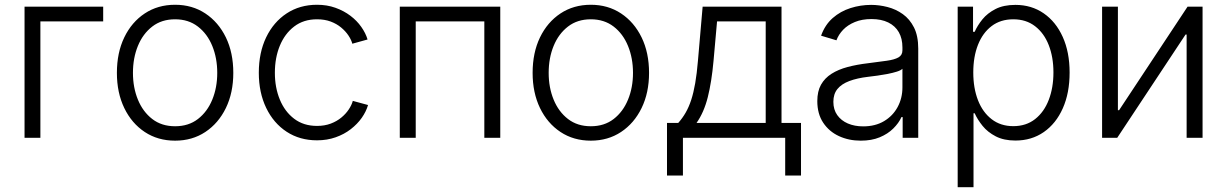

<svg xmlns="http://www.w3.org/2000/svg" viewBox="-20 -570 5075 794"><path d="M406.7 -542.5V-481.4H147V0H81.5V-542.5Z M704.1 11.7Q632.8 11.7 578.6 -24.2Q524.4 -60.1 493.9 -123.3Q463.4 -186.5 463.4 -268.6Q463.4 -352.1 493.9 -415.3Q524.4 -478.5 578.6 -514.4Q632.8 -550.3 704.1 -550.3Q774.9 -550.3 829.1 -514.4Q883.3 -478.5 914.1 -415.3Q944.8 -352.1 944.8 -268.6Q944.8 -186.5 914.1 -123.3Q883.3 -60.1 829.1 -24.2Q774.9 11.7 704.1 11.7ZM704.1 -47.9Q759.8 -47.9 798.6 -77.9Q837.4 -107.9 857.9 -158Q878.4 -208 878.4 -268.6Q878.4 -329.6 857.9 -379.9Q837.4 -430.2 798.3 -460.2Q759.3 -490.2 704.1 -490.2Q648.4 -490.2 609.6 -460.2Q570.8 -430.2 550.3 -380.1Q529.8 -330.1 529.8 -268.6Q529.8 -208 550.3 -158Q570.8 -107.9 609.6 -77.9Q648.4 -47.9 704.1 -47.9Z M1291 10.3Q1219.7 10.3 1165.5 -25.1Q1111.3 -60.5 1080.8 -123.8Q1050.3 -187 1050.3 -269Q1050.3 -352.5 1080.8 -415.8Q1111.3 -479 1165.5 -514.6Q1219.7 -550.3 1291 -550.3Q1332.5 -550.3 1367.2 -537.8Q1401.9 -525.4 1429 -504.9Q1456.1 -484.4 1474.1 -458.7Q1492.2 -433.1 1500 -406.7L1437 -389.2Q1432.6 -405.8 1420.7 -423.6Q1408.7 -441.4 1390.4 -456.5Q1372.1 -471.7 1347.2 -481Q1322.3 -490.2 1291 -490.2Q1235.4 -490.2 1196.5 -460.4Q1157.7 -430.7 1137.2 -380.9Q1116.7 -331.1 1116.7 -269Q1116.7 -208 1137.2 -158.2Q1157.7 -108.4 1196.5 -78.9Q1235.4 -49.3 1291 -49.3Q1322.3 -49.3 1347.7 -58.8Q1373 -68.4 1391.8 -84Q1410.6 -99.6 1422.6 -117.9Q1434.6 -136.2 1439 -152.8L1502 -135.7Q1494.1 -108.4 1476.1 -82.8Q1458 -57.1 1430.7 -35.9Q1403.3 -14.6 1367.9 -2.2Q1332.5 10.3 1291 10.3Z M2048.8 -542.5V0H1982.9V-481.4H1699.2V0H1633.3V-542.5Z M2423.3 11.7Q2352.1 11.7 2297.9 -24.2Q2243.7 -60.1 2213.1 -123.3Q2182.6 -186.5 2182.6 -268.6Q2182.6 -352.1 2213.1 -415.3Q2243.7 -478.5 2297.9 -514.4Q2352.1 -550.3 2423.3 -550.3Q2494.1 -550.3 2548.3 -514.4Q2602.5 -478.5 2633.3 -415.3Q2664.1 -352.1 2664.1 -268.6Q2664.1 -186.5 2633.3 -123.3Q2602.5 -60.1 2548.3 -24.2Q2494.1 11.7 2423.3 11.7ZM2423.3 -47.9Q2479 -47.9 2517.8 -77.9Q2556.6 -107.9 2577.1 -158Q2597.7 -208 2597.7 -268.6Q2597.7 -329.6 2577.1 -379.9Q2556.6 -430.2 2517.6 -460.2Q2478.5 -490.2 2423.3 -490.2Q2367.7 -490.2 2328.9 -460.2Q2290 -430.2 2269.5 -380.1Q2249 -330.1 2249 -268.6Q2249 -208 2269.5 -158Q2290 -107.9 2328.9 -77.9Q2367.7 -47.9 2423.3 -47.9Z M2738.3 155.8V-61.5H2784.7Q2802.2 -81.1 2815.4 -104Q2828.6 -127 2838.4 -156.7Q2848.1 -186.5 2855 -226.1Q2861.8 -265.6 2866.2 -317.9L2885.7 -542.5H3211.9V-61.5H3292.5V155.8H3227.1V0H2804.2V155.8ZM2860.4 -61.5H3146.5V-481.4H2945.3L2930.7 -317.9Q2922.9 -231.4 2907 -168.2Q2891.1 -105 2860.4 -61.5Z M3539.6 11.7Q3490.2 11.7 3449.5 -7.1Q3408.7 -25.9 3384.3 -62.5Q3359.9 -99.1 3359.9 -151.9Q3359.9 -192.4 3375.2 -219.7Q3390.6 -247.1 3418.7 -264.9Q3446.8 -282.7 3485.4 -293Q3523.9 -303.2 3570.3 -308.6Q3615.7 -314.5 3647.2 -318.8Q3678.7 -323.2 3695.3 -332.5Q3711.9 -341.8 3711.9 -361.8V-374Q3711.9 -410.6 3697 -436.8Q3682.1 -462.9 3653.3 -477.1Q3624.5 -491.2 3584 -491.2Q3544.9 -491.2 3515.4 -479Q3485.8 -466.8 3466.8 -447Q3447.8 -427.2 3439 -403.3L3375.5 -422.4Q3391.6 -467.3 3423.6 -495.4Q3455.6 -523.4 3497.1 -536.6Q3538.6 -549.8 3582.5 -549.8Q3615.7 -549.8 3650.1 -541Q3684.6 -532.2 3713.4 -511.7Q3742.2 -491.2 3759.8 -456.3Q3777.3 -421.4 3777.3 -369.1V0H3712.9V-85.9H3708Q3696.8 -61 3674.1 -38.6Q3651.4 -16.1 3617.9 -2.2Q3584.5 11.7 3539.6 11.7ZM3549.3 -47.4Q3599.6 -47.4 3636 -69.1Q3672.4 -90.8 3692.1 -127.4Q3711.9 -164.1 3711.9 -208.5V-285.6Q3705.1 -278.8 3688.7 -273.7Q3672.4 -268.6 3651.4 -264.4Q3630.4 -260.3 3608.9 -257.3Q3587.4 -254.4 3570.3 -252.4Q3524.9 -247.1 3492.4 -234.9Q3460 -222.7 3443.1 -201.9Q3426.3 -181.2 3426.3 -148.9Q3426.3 -116.7 3442.4 -94Q3458.5 -71.3 3486.3 -59.3Q3514.2 -47.4 3549.3 -47.4Z M3940.4 204.1V-542.5H4003.9V-438.5H4010.7Q4022 -464.4 4042.7 -490Q4063.5 -515.6 4096.9 -532.7Q4130.4 -549.8 4179.2 -549.8Q4245.6 -549.8 4296.1 -514.9Q4346.7 -480 4375 -417Q4403.3 -354 4403.3 -270Q4403.3 -185.5 4375.2 -122.3Q4347.2 -59.1 4296.6 -23.9Q4246.1 11.2 4179.2 11.2Q4131.3 11.2 4097.9 -6.1Q4064.5 -23.4 4043.5 -49.3Q4022.5 -75.2 4010.7 -101.6H4005.9V204.1ZM4170.4 -48.3Q4223.6 -48.3 4260.7 -77.6Q4297.9 -106.9 4317.1 -157.2Q4336.4 -207.5 4336.4 -270.5Q4336.4 -333.5 4317.1 -383.1Q4297.9 -432.6 4260.7 -461.4Q4223.6 -490.2 4170.4 -490.2Q4117.7 -490.2 4080.8 -462.2Q4043.9 -434.1 4024.4 -384.8Q4004.9 -335.4 4004.9 -270.5Q4004.9 -205.6 4024.4 -155.5Q4043.9 -105.5 4081.1 -76.9Q4118.2 -48.3 4170.4 -48.3Z M4953.1 0H4887.2V-427.2H4882.8L4600.1 0H4537.6V-542.5H4603V-114.3H4607.9L4891.1 -542.5H4953.1Z"/></svg>

Font: Inter 16pt Light
Style: Regular
Weight: 300
Version: Version 4.001;git-66647c0bb